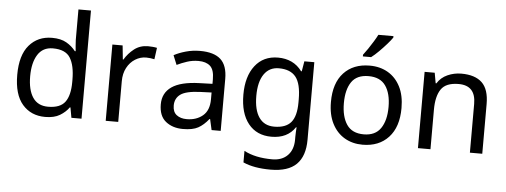

<svg xmlns="http://www.w3.org/2000/svg" viewBox="-59 -935 3545 1344"><g transform="rotate(5 1713.5 -263.0)"><path d="M275 10Q175 10 115 -59.5Q55 -129 55 -267Q55 -405 115.5 -475.5Q176 -546 276 -546Q338 -546 377.5 -523Q417 -500 442 -467H448Q447 -480 444.5 -505.5Q442 -531 442 -546V-760H530V0H459L446 -72H442Q418 -38 378 -14Q338 10 275 10ZM289 -63Q374 -63 408.5 -109.5Q443 -156 443 -250V-266Q443 -366 410 -419.5Q377 -473 288 -473Q217 -473 181.5 -416.5Q146 -360 146 -265Q146 -169 181.5 -116Q217 -63 289 -63Z M950 -546Q965 -546 982.5 -544.5Q1000 -543 1013 -540L1002 -459Q989 -462 973.5 -464Q958 -466 944 -466Q903 -466 867 -443.5Q831 -421 809.5 -380.5Q788 -340 788 -286V0H700V-536H772L782 -438H786Q812 -482 853 -514Q894 -546 950 -546Z M1316 -545Q1414 -545 1461 -502Q1508 -459 1508 -365V0H1444L1427 -76H1423Q1388 -32 1349.5 -11Q1311 10 1243 10Q1170 10 1122 -28.5Q1074 -67 1074 -149Q1074 -229 1137 -272.5Q1200 -316 1331 -320L1422 -323V-355Q1422 -422 1393 -448Q1364 -474 1311 -474Q1269 -474 1231 -461.5Q1193 -449 1160 -433L1133 -499Q1168 -518 1216 -531.5Q1264 -545 1316 -545ZM1342 -259Q1242 -255 1203.5 -227Q1165 -199 1165 -148Q1165 -103 1192.5 -82Q1220 -61 1263 -61Q1331 -61 1376 -98.5Q1421 -136 1421 -214V-262Z M1864 -546Q1917 -546 1959.5 -526Q2002 -506 2032 -465H2037L2049 -536H2119V9Q2119 124 2060.5 182Q2002 240 1879 240Q1761 240 1686 206V125Q1765 167 1884 167Q1953 167 1992.5 126.5Q2032 86 2032 16V-5Q2032 -17 2033 -39.5Q2034 -62 2035 -71H2031Q1977 10 1865 10Q1761 10 1702.5 -63Q1644 -136 1644 -267Q1644 -395 1702.5 -470.5Q1761 -546 1864 -546ZM1876 -472Q1809 -472 1772 -418.5Q1735 -365 1735 -266Q1735 -167 1771.5 -114.5Q1808 -62 1878 -62Q1959 -62 1996 -105.5Q2033 -149 2033 -246V-267Q2033 -377 1995 -424.5Q1957 -472 1876 -472Z M2755 -269Q2755 -136 2687.5 -63Q2620 10 2505 10Q2434 10 2378.5 -22.5Q2323 -55 2291 -117.5Q2259 -180 2259 -269Q2259 -402 2326 -474Q2393 -546 2508 -546Q2581 -546 2636.5 -513.5Q2692 -481 2723.5 -419.5Q2755 -358 2755 -269ZM2350 -269Q2350 -174 2387.5 -118.5Q2425 -63 2507 -63Q2588 -63 2626 -118.5Q2664 -174 2664 -269Q2664 -364 2626 -418Q2588 -472 2506 -472Q2424 -472 2387 -418Q2350 -364 2350 -269ZM2655 -756Q2643 -738 2618 -709.5Q2593 -681 2564.5 -652.5Q2536 -624 2512 -606H2454V-618Q2469 -637 2486.5 -663Q2504 -689 2521 -716.5Q2538 -744 2549 -766H2655Z M3152 -546Q3248 -546 3297 -499.5Q3346 -453 3346 -349V0H3259V-343Q3259 -472 3139 -472Q3050 -472 3016 -422Q2982 -372 2982 -278V0H2894V-536H2965L2978 -463H2983Q3009 -505 3055 -525.5Q3101 -546 3152 -546Z"/></g></svg>

Font: Noto Sans Vai
Style: Regular
Weight: 400
Designer: Monotype Design Team
Foundry: Monotype Imaging Inc.
Version: Version 2.001; ttfautohint (v1.8.4.7-5d5b)